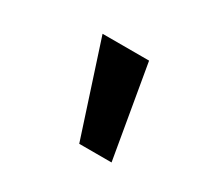

<svg xmlns="http://www.w3.org/2000/svg" viewBox="-62 -864 413 386"><g transform="rotate(30 145.0 -671.5)"><path d="M190 -779 227 -564H152L82 -779Z"/></g></svg>

Font: SUIT SemiBold
Style: Regular
Weight: 600
Designer: Sunn Youn; Korean Glyphs from Source Han Sans (Sandoll Communications; Soo-young Jang, Joo-yeon Kang)
Foundry: Sunn
Version: Version 1.140